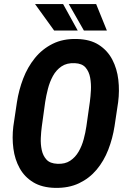

<svg xmlns="http://www.w3.org/2000/svg" viewBox="-20 -912 625 942"><path d="M559.6 -410.6 542 -293Q532.7 -232.9 511.2 -177.5Q489.7 -122.1 454.1 -79.6Q418.5 -37.1 367.7 -12.9Q316.9 11.2 250 9.8Q186 8.3 143.3 -17.6Q100.6 -43.5 76.7 -86.4Q52.7 -129.4 45.7 -182.9Q38.6 -236.3 45.4 -292L63 -410.2Q72.3 -470.7 93.8 -526.6Q115.2 -582.5 151.1 -627Q187 -671.4 238.3 -697Q289.6 -722.7 357.4 -720.7Q422.4 -719.2 464.8 -691.9Q507.3 -664.6 530.8 -619.9Q554.2 -575.2 560.5 -520.8Q566.9 -466.3 559.6 -410.6ZM403.8 -292 420.9 -412.6Q424.3 -437.5 426 -469Q427.7 -500.5 422.4 -530.5Q417 -560.5 399.9 -580.6Q382.8 -600.6 347.2 -602.1Q308.1 -604 282 -586.4Q255.9 -568.8 239.7 -539.3Q223.6 -509.8 215.1 -476.1Q206.5 -442.4 201.7 -411.6L185.1 -291.5Q181.6 -266.1 180.2 -235.4Q178.7 -204.6 184.8 -176Q190.9 -147.5 208.3 -128.7Q225.6 -109.9 261.2 -108.4Q298.8 -106.4 324.2 -123.3Q349.6 -140.1 365.7 -168Q381.8 -195.8 390.6 -228.8Q399.4 -261.7 403.8 -292ZM361.3 -762.2 289.6 -892.1H151.9L245.6 -762.2ZM504.4 -762.2 451.7 -892.1H317.4L391.6 -762.2Z"/></svg>

Font: Roboto Condensed
Style: Bold Italic
Weight: 700
Italic angle: -12°
Designer: Christian Robertson
Foundry: Google
Version: Version 3.0